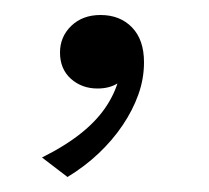

<svg xmlns="http://www.w3.org/2000/svg" viewBox="-20 -113 279 256"><path d="M70 123 36 97Q68 81 89.5 63.5Q111 46 123.5 26Q136 6 140 -15Q141 -18 142.5 -19Q144 -20 146 -21Q148 -22 151 -22Q148 -9 137 -2Q126 5 110 5Q89 5 74.5 -8Q60 -21 60 -43Q60 -64 75 -78.5Q90 -93 114 -93Q140 -93 156 -76.5Q172 -60 172 -30Q172 -8 164.5 13Q157 34 143.5 54Q130 74 111.5 91.5Q93 109 70 123Z"/></svg>

Font: Roboto Serif 120pt Expanded Light
Style: Italic
Weight: 300
Width: 7
Italic angle: -10°
Designer: Greg Gazdowicz
Foundry: Commercial Type
Version: Version 1.008